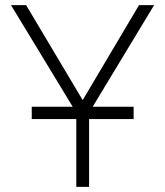

<svg xmlns="http://www.w3.org/2000/svg" viewBox="-20 -730 645 750"><path d="M328 -265V0H278V-265H104V-313H264L23 -710H82L303 -339L523 -710H582L342 -313H502V-265Z"/></svg>

Font: Geist ExtLt
Style: Regular
Weight: 400
Designer: Basement.studio, Andrés Briganti, Mateo Zaragoza
Foundry: Basement.studio, Vercel, Andrés Briganti, Guido Ferreyra, Mateo Zaragoza
Version: Version 1.401